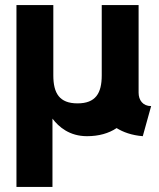

<svg xmlns="http://www.w3.org/2000/svg" viewBox="-20 -528 633 763"><path d="M547.4 13.2 580.6 -106.4C547.4 -106.4 530.8 -130.4 530.8 -159.7V-507.8H384.3V-228.5C384.3 -157.2 359.9 -117.2 288.1 -117.2C216.3 -117.2 191.9 -157.2 191.9 -228.5V-507.8H45.4V214.8H188.5V-56.6C213.9 -22.9 256.8 13.2 325.7 13.2C372.6 13.2 412.1 2 443.4 -19C469.2 -2.9 503.9 9.8 547.4 13.2Z"/></svg>

Font: Giphurs ExtraBold
Style: Regular
Weight: 800
Version: Version 1.000